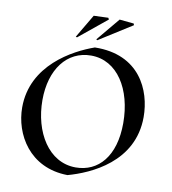

<svg xmlns="http://www.w3.org/2000/svg" viewBox="-96 -974 958 1070"><g transform="rotate(10 383.0 -439.0)"><path d="M395 -37C241 -37 148 -195 148 -375C148 -549 237 -666 373 -666C522 -666 614 -517 614 -326C614 -138 523 -37 395 -37ZM720 -379C720 -530 638 -719 385 -714C266 -672 44 -555 44 -315C44 -165 141 10 358 13C485 -22 720 -124 720 -379ZM277 -752 435 -881 430 -890 348 -887 270 -755ZM391 -756 578 -874 575 -883 494 -891 385 -760Z"/></g></svg>

Font: Mazius Display
Style: Regular
Weight: 400
Designer: Alberto Casagrande & Collletttivo
Foundry: Collletttivo
Version: Version 2.000;Glyphs 3.2 (3217)